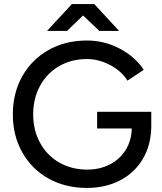

<svg xmlns="http://www.w3.org/2000/svg" viewBox="-20 -911 795 943"><path d="M43 -349Q43 -454 89.5 -536.5Q136 -619 218.5 -665.5Q301 -712 407 -712Q493 -712 568.5 -672Q644 -632 686 -568L606 -515Q577 -562 521 -591.5Q465 -621 407 -621Q331 -621 271 -586.5Q211 -552 177 -490Q143 -428 143 -349Q143 -271 177 -209Q211 -147 271.5 -112.5Q332 -78 409 -78Q470 -78 519.5 -103.5Q569 -129 597.5 -175Q626 -221 627 -280H457V-362H723V-295V-290Q722 -199 681.5 -130.5Q641 -62 569.5 -25Q498 12 407 12Q301 12 218.5 -34Q136 -80 89.5 -162.5Q43 -245 43 -349ZM388 -835 309 -759H211L333 -891H443L565 -759H468Z"/></svg>

Font: Oak Sans Medium
Style: Regular
Weight: 500
Designer: Erik Kennedy, Walven
Foundry: Erik Kennedy, Walven
Version: Version 1.000